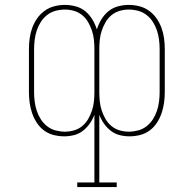

<svg xmlns="http://www.w3.org/2000/svg" viewBox="-20 -548 790 783"><path d="M295 215V196H365V-80Q358 -61 346 -44Q334 -27 318 -14.5Q302 -2 282 3Q262 8 242 8Q220 8 198.5 2.5Q177 -3 159.5 -16Q142 -29 130 -47.5Q118 -66 111 -86.5Q104 -107 101 -128.5Q98 -150 98 -172V-348Q98 -370 101 -392Q104 -414 111.5 -434.5Q119 -455 131.5 -473Q144 -491 162 -504Q180 -517 201.5 -522.5Q223 -528 245 -528Q267 -528 289 -522Q311 -516 328 -502Q345 -488 356.5 -469Q368 -450 375 -428Q382 -450 393.5 -469Q405 -488 422 -502Q439 -516 461 -522Q483 -528 505 -528Q527 -528 548.5 -522.5Q570 -517 588 -504Q606 -491 618.5 -473Q631 -455 638.5 -434.5Q646 -414 649 -392Q652 -370 652 -348V-172Q652 -150 649 -128.5Q646 -107 639 -86.5Q632 -66 620 -47.5Q608 -29 590.5 -16Q573 -3 551.5 2.5Q530 8 508 8Q488 8 468 3Q448 -2 432 -14.5Q416 -27 404 -44Q392 -61 385 -80V196H456V215ZM245 -11Q264 -11 282.5 -16.5Q301 -22 315.5 -34Q330 -46 339.5 -62.5Q349 -79 355 -97Q361 -115 363 -134Q365 -153 365 -172V-348Q365 -367 363 -386Q361 -405 355 -423Q349 -441 339.5 -457.5Q330 -474 315.5 -486Q301 -498 282.5 -503.5Q264 -509 245 -509Q226 -509 207 -504Q188 -499 172.5 -487Q157 -475 146.5 -458.5Q136 -442 130 -424Q124 -406 121.5 -386.5Q119 -367 119 -348V-172Q119 -153 121.5 -133.5Q124 -114 130 -96Q136 -78 146.5 -61.5Q157 -45 172.5 -33Q188 -21 207 -16Q226 -11 245 -11ZM505 -11Q524 -11 543 -16Q562 -21 577.5 -33Q593 -45 603.5 -61.5Q614 -78 620 -96Q626 -114 628.5 -133.5Q631 -153 631 -172V-348Q631 -367 628.5 -386.5Q626 -406 620 -424Q614 -442 603.5 -458.5Q593 -475 577.5 -487Q562 -499 543 -504Q524 -509 505 -509Q486 -509 467.5 -503.5Q449 -498 434.5 -486Q420 -474 410.5 -457.5Q401 -441 395 -423Q389 -405 387 -386Q385 -367 385 -348V-172Q385 -153 387 -134Q389 -115 395 -97Q401 -79 410.5 -62.5Q420 -46 434.5 -34Q449 -22 467.5 -16.5Q486 -11 505 -11Z"/></svg>

Font: Iosevka Etoile Thin
Style: Regular
Weight: 100
Designer: Belleve Invis
Foundry: Belleve Invis
Version: Version 22.1.2; ttfautohint (v1.8.4)